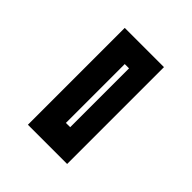

<svg xmlns="http://www.w3.org/2000/svg" viewBox="-12 -845 443 443"><g transform="rotate(-45 209.0 -624.0)"><path d="M51 -559.5V-687.5H367V-559.5ZM116 -614.5H308V-628.5H116Z"/></g></svg>

Font: Tourney Condensed Regular
Style: Bold
Weight: 700
Width: 3
Designer: Tyler Finck
Foundry: Etcetera Type Co
Version: Version 1.010; ttfautohint (v1.8.3)